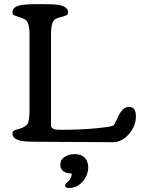

<svg xmlns="http://www.w3.org/2000/svg" viewBox="-20 -706 707 956"><path d="M337.4 158.2Q280.3 155.8 280.3 113.8Q280.3 88.9 301.8 75.2Q323.2 61.5 351.6 61.5Q413.6 61.5 419.4 123Q419.4 166.5 391.6 198.2Q363.8 230 323.2 230Q304.2 230 304.2 218.8Q304.2 210.9 311.5 205.1Q336.4 185.1 337.4 158.2ZM622.6 -173.8Q656.7 -173.8 656.7 -126.5Q656.7 -79.1 622.1 -38.6Q587.4 2 541.5 2L179.7 0Q103.5 0 83.5 -4.9Q42 -14.6 42 -41Q42 -51.3 48.3 -54.7Q54.7 -58.1 57.6 -59.3Q60.5 -60.5 76.2 -64.5Q112.3 -75.2 120.6 -96.2Q127 -123.5 127 -152.3V-533.7Q127 -597.7 103.5 -609.9Q91.8 -616.2 52.7 -628.9Q42 -632.3 42 -644.5Q42 -670.9 80.1 -679.7Q104 -685.5 180.4 -685.5Q256.8 -685.5 276.9 -680.7Q318.8 -670.9 318.8 -645Q318.8 -633.8 311 -630.4Q303.2 -627 301.5 -626.2Q299.8 -625.5 293.9 -624Q288.1 -622.6 286.1 -621.8Q284.2 -621.1 277.8 -619.4Q271.5 -617.7 268.6 -616.7Q265.6 -615.7 261.2 -613.8Q252 -609.9 247.6 -603.5Q233.9 -586.9 233.9 -533.7V-81.5Q233.9 -59.6 279.3 -59.6Q379.4 -59.6 457.3 -67.1Q535.2 -74.7 544.9 -81.1Q551.8 -88.9 562 -111.3Q572.3 -133.8 573.7 -136.2Q594.2 -173.8 622.6 -173.8Z"/></svg>

Font: Corben
Style: Regular
Weight: 400
Designer: vernon adams
Foundry: vernon adams
Version: Version 1.101